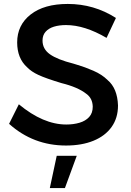

<svg xmlns="http://www.w3.org/2000/svg" viewBox="-20 -730 664 973"><path d="M314.5 7.5Q148.5 7.5 26 -102.5L75.5 -201.5Q199 -99 316 -99Q352.5 -99 383 -108Q413.5 -117 431.8 -137Q450 -157 450 -189.5Q449 -232 417.5 -254.5Q374.5 -288.5 291 -309Q212 -333 175.2 -350Q138.5 -367 117.5 -389Q67 -434.5 67 -515Q67 -603 135.2 -656.5Q203.5 -710 323.5 -710Q456.5 -710 567.5 -639L520 -538Q409 -603 314.5 -603Q280 -603 253.2 -594.8Q226.5 -586.5 211 -569Q195.5 -551.5 195.5 -524.5Q195.5 -481.5 233.2 -454.8Q271 -428 352 -407.5L371.5 -401.5Q409.5 -390.5 453.2 -371.5Q497 -352.5 525 -324.5Q575 -282.5 578 -195.5Q578 -132 545.5 -86.5Q513 -41 453.8 -16.8Q394.5 7.5 314.5 7.5ZM309 223H232.5L267.5 59.5H369Z"/></svg>

Font: Argentum Novus Medium
Style: Regular
Weight: 500
Designer: Julieta Ulanovsky (font) & Cristiano Sobral (main changes)
Foundry: Julieta Ulanovsky (font) & Cristiano Sobral (main changes)
Version: Version 3.00;November 27, 2020;FontCreator 13.0.0.2655 64-bi